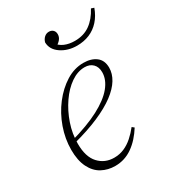

<svg xmlns="http://www.w3.org/2000/svg" viewBox="-167 -768 795 877"><g transform="rotate(-30 230.5 -329.5)"><path d="M183 12Q145 12 113.5 -5Q82 -22 63.5 -59Q45 -96 45 -152Q45 -210 65 -266.5Q85 -323 120 -368.5Q155 -414 199 -441.5Q243 -469 291 -469Q332 -469 357.5 -449.5Q383 -430 383 -391Q383 -360 364.5 -329.5Q346 -299 308 -270.5Q270 -242 211 -216.5Q152 -191 71 -170L68 -186Q162 -212 223 -244Q284 -276 314.5 -313Q345 -350 345 -389Q345 -417 329 -433Q313 -449 286 -449Q249 -449 213.5 -424.5Q178 -400 149 -358Q120 -316 102.5 -265Q85 -214 85 -161Q85 -92 117 -57.5Q149 -23 198 -23Q226 -23 250.5 -33.5Q275 -44 296.5 -63Q318 -82 336 -105L347 -96Q332 -72 314 -52Q296 -32 275.5 -17.5Q255 -3 232 4.5Q209 12 183 12ZM307 -551Q259 -551 223.5 -575Q188 -599 187 -637Q191 -652 201.5 -661.5Q212 -671 226 -671Q239 -671 247.5 -663Q256 -655 256 -641Q256 -626 246.5 -614.5Q237 -603 222 -595L218 -616Q232 -595 255.5 -585Q279 -575 309 -575Q356 -575 389.5 -599Q423 -623 446 -667L461 -662Q448 -626 425.5 -601Q403 -576 373 -563.5Q343 -551 307 -551Z"/></g></svg>

Font: Source Serif 4 48pt Light
Style: Italic
Weight: 300
Italic angle: -12°
Designer: Frank Grießhammer
Foundry: Adobe Systems Incorporated
Version: Version 4.004;hotconv 1.0.116;makeotfexe 2.5.65601